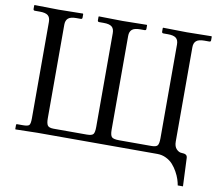

<svg xmlns="http://www.w3.org/2000/svg" viewBox="-84 -747 1133 989"><g transform="rotate(10 482.5 -252.5)"><path d="M187 -573.7V-83.5Q187 -57.6 194.1 -46.9Q201.2 -36.1 226.1 -36.1H398.9Q425.8 -36.1 433.1 -45.4Q440.4 -54.7 440.4 -83.5V-573.7Q440.4 -597.2 427.7 -607.4Q415 -617.7 385.7 -617.7H361.8Q353.5 -617.7 353.5 -626V-644.5L355.5 -646.5Q439.9 -644.5 479 -644.5L605.5 -646.5L607.4 -644.5V-626Q607.4 -617.7 599.6 -617.7H575.7Q545.9 -617.7 533.4 -606.7Q521 -595.7 521 -573.7V-83.5Q521 -54.7 529.5 -45.4Q538.1 -36.1 568.8 -36.1H737.3Q762.2 -36.1 769.3 -45.7Q776.4 -55.2 776.4 -83.5V-573.7Q776.4 -597.2 763.7 -607.4Q751 -617.7 721.7 -617.7H697.8Q689.5 -617.7 689.5 -626V-644.5L691.4 -646.5Q775.9 -644.5 814.9 -644.5L943.8 -646.5L945.8 -644.5V-626Q945.8 -617.7 938 -617.7H911.6Q881.8 -617.7 869.4 -606.7Q856.9 -595.7 856.9 -573.7V-80.6Q856.9 -54.2 869.9 -41Q882.8 -27.8 897 -27.8Q911.1 -27.8 918.9 -23.2Q926.8 -18.6 927.2 -6.3L933.6 140.6H906.2Q903.8 126 898.2 108.9Q892.6 91.8 881.6 71.8Q870.6 51.8 856.4 35.9Q842.3 20 820.8 9.5Q799.3 -1 774.9 -1H147L33.7 1.5L31.7 0V-21.5Q31.7 -26.4 37.1 -26.4H66.9Q92.3 -26.4 99.4 -33.4Q106.4 -40.5 106.4 -69.3V-573.7Q106.4 -597.2 93.8 -607.4Q81.1 -617.7 51.8 -617.7H25.4Q17.1 -617.7 17.1 -626V-644.5L19 -646.5Q106 -644.5 145 -644.5L271.5 -646.5L273.4 -644.5V-626Q273.4 -617.7 265.6 -617.7H241.7Q211.9 -617.7 199.5 -606.7Q187 -595.7 187 -573.7Z"/></g></svg>

Font: Libertinage
Style: b
Weight: 400
Designer: OSP
Foundry: OSP
Version: Version 1.0; 2008; OFL relea